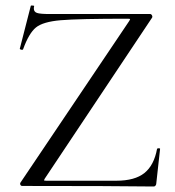

<svg xmlns="http://www.w3.org/2000/svg" viewBox="-20 -676 635 698"><path d="M453 -606Q453 -608 445 -608Q266 -608 201 -602.5Q136 -597 110.5 -576Q85 -555 64 -497Q64 -495 60 -495Q57 -495 54 -496.5Q51 -498 52 -499L92 -655Q92 -656 96 -656Q106 -656 104 -653Q103 -650 103 -645Q103 -633 114.5 -629Q126 -625 161 -625H526Q530 -625 532.5 -620.5Q535 -616 533 -612L143 -27L140 -21Q140 -19 148 -19H403Q470 -19 505 -47Q540 -75 551 -135Q552 -137 557 -137Q562 -137 562 -135L548 -8Q548 -5 545.5 -1.5Q543 2 539 2Q390 0 61 0Q56 0 54 -4.5Q52 -9 55 -13L450 -600Z"/></svg>

Font: Cormorant Unicase
Style: Regular
Weight: 400
Designer: Christian Thalmann (Catharsis Fonts)
Foundry: Catharsis Fonts
Version: Version 4.000